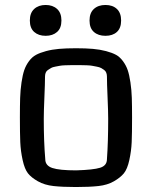

<svg xmlns="http://www.w3.org/2000/svg" viewBox="-20 -745 615 772"><path d="M60 0ZM286 -60Q355 -62 382.5 -70.5Q410 -79 410 -105Q415 -175 415 -267Q415 -297 412.5 -353.5Q410 -410 410 -437Q410 -445 407.5 -452Q405 -459 399 -463.5Q393 -468 386.5 -471.5Q380 -475 369 -477Q358 -479 350.5 -480.5Q343 -482 329 -482.5Q315 -483 307.5 -483Q300 -483 285.5 -483Q271 -483 263.5 -483Q256 -483 242 -482.5Q228 -482 220.5 -480.5Q213 -479 202 -477Q191 -475 185 -471.5Q179 -468 172.5 -463.5Q166 -459 163.5 -452Q161 -445 161 -437Q161 -410 158.5 -353.5Q156 -297 156 -267Q156 -175 162 -105Q162 -79 190.5 -69.5Q219 -60 286 -60ZM285 7Q231 7 195 3Q159 -1 132.5 -16Q106 -31 92.5 -48Q79 -65 71 -101.5Q63 -138 61.5 -173.5Q60 -209 60 -272Q60 -320 61 -351.5Q62 -383 66.5 -413.5Q71 -444 77.5 -463Q84 -482 96.5 -499Q109 -516 125 -524.5Q141 -533 165 -539.5Q189 -546 217.5 -548.5Q246 -551 285.5 -551Q325 -551 353.5 -548.5Q382 -546 406.5 -539.5Q431 -533 446.5 -524.5Q462 -516 474.5 -499Q487 -482 493.5 -463Q500 -444 504.5 -413.5Q509 -383 510 -351.5Q511 -320 511 -272Q511 -209 509.5 -173.5Q508 -138 500 -101.5Q492 -65 478 -48Q464 -31 438 -16Q412 -1 376 3Q340 7 285 7ZM357.5 -616.5Q340 -632 340 -662.5Q340 -693 357.5 -709Q375 -725 404 -725Q433 -725 450 -709Q467 -693 467 -662.5Q467 -632 450 -616.5Q433 -601 404 -601Q375 -601 357.5 -616.5ZM117.5 -616.5Q100 -632 100 -662.5Q100 -693 117.5 -709Q135 -725 163.5 -725Q192 -725 209.5 -709Q227 -693 227 -662.5Q227 -632 209.5 -616.5Q192 -601 163.5 -601Q135 -601 117.5 -616.5Z"/></svg>

Font: Myanmar Chatu
Style: Regular
Weight: 400
Designer: Danh Hong
Foundry: Google Inc.
Version: Version 2.00 November 20, 2015